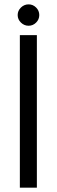

<svg xmlns="http://www.w3.org/2000/svg" viewBox="-20 -860 260 880"><path d="M61 -791Q61 -811 76 -825.5Q91 -840 111 -840Q131 -840 145.5 -825.5Q160 -811 160 -791Q160 -771 145.5 -756.5Q131 -742 111 -742Q91 -742 76 -756.5Q61 -771 61 -791ZM71 -699H149V0H71Z"/></svg>

Font: Prompt Light
Style: Regular
Weight: 300
Designer: Katatrad Team
Foundry: CadsonDemak
Version: Version 1.001